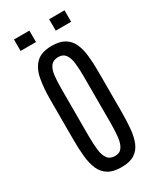

<svg xmlns="http://www.w3.org/2000/svg" viewBox="-219 -946 860 1028"><g transform="rotate(-30 211.0 -432.0)"><path d="M212.4 8.8Q161.6 8.8 131.3 -10Q101.1 -28.8 86.2 -63Q71.3 -97.2 66.7 -144.5Q62 -191.9 62 -249V-498Q62 -566.9 72.3 -622.1Q82.5 -677.2 114.7 -709.2Q147 -741.2 212.4 -741.2Q261.7 -741.2 291.5 -722.9Q321.3 -704.6 335.9 -671.6Q350.6 -638.7 355.2 -594.2Q359.9 -549.8 359.9 -498V-249Q359.9 -192.9 355.7 -145.8Q351.6 -98.6 337.4 -64Q323.2 -29.3 293.7 -10.3Q264.2 8.8 212.4 8.8ZM212.4 -60.5Q241.7 -60.5 256.1 -81.1Q270.5 -101.6 274.9 -137.9Q279.3 -174.3 279.3 -222.7V-516.1Q279.3 -562.5 274.9 -597.4Q270.5 -632.3 256.1 -652.1Q241.7 -671.9 212.4 -671.9Q181.2 -671.9 166 -652.1Q150.9 -632.3 146.7 -597.4Q142.6 -562.5 142.6 -516.1V-222.7Q142.6 -174.3 147 -137.9Q151.4 -101.6 166.5 -81.1Q181.6 -60.5 212.4 -60.5ZM272 -800.8V-871.6H367.2V-800.8ZM54.7 -800.8V-871.6H149.9V-800.8Z"/></g></svg>

Font: Antonio ExtraLight
Style: Regular
Weight: 250
Designer: Vernon Adams
Foundry: Vernon Adams
Version: Version 1.002